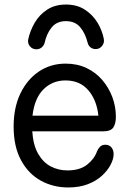

<svg xmlns="http://www.w3.org/2000/svg" viewBox="-20 -810 570 845"><path d="M280 15Q214 15 159.5 -15Q105 -45 72.5 -105Q40 -165 40 -253Q40 -337 70 -399Q100 -461 151.5 -495.5Q203 -530 269 -530Q320 -530 361 -510.5Q402 -491 430.5 -457.5Q459 -424 474.5 -382.5Q490 -341 490 -296Q490 -267 479 -249.5Q468 -232 434 -232H122Q126 -171 148 -133Q170 -95 203.5 -77.5Q237 -60 277 -60Q331 -60 363 -85Q395 -110 407 -144Q412 -156 420.5 -164.5Q429 -173 444 -173Q461 -173 471 -160.5Q481 -148 480 -128Q479 -108 466 -83.5Q453 -59 428.5 -36.5Q404 -14 367 0.5Q330 15 280 15ZM123 -301H413Q406 -369 369 -412.5Q332 -456 268 -456Q211 -456 171.5 -417Q132 -378 123 -301ZM270 -790Q319 -790 353.5 -767.5Q388 -745 409 -710.5Q430 -676 437 -638Q440 -621 429 -607.5Q418 -594 401 -594Q388 -594 378.5 -601.5Q369 -609 366 -621Q356 -662 333.5 -689.5Q311 -717 270 -717Q230 -717 207.5 -689.5Q185 -662 176 -620Q172 -608 162.5 -600.5Q153 -593 140 -593Q123 -593 112 -606Q101 -619 104 -636Q112 -674 132.5 -709.5Q153 -745 187.5 -767.5Q222 -790 270 -790Z"/></svg>

Font: National Park
Style: Regular
Weight: 400
Designer: Andrea Herstowski, Ben Hoepner
Version: Version 1.009